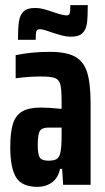

<svg xmlns="http://www.w3.org/2000/svg" viewBox="-20 -720 409 748"><path d="M20 -147Q20 -205 30.5 -238Q41 -271 67 -286Q93 -301 139 -301Q168 -301 220 -296V-325Q220 -372 215 -391Q210 -410 194 -416Q178 -422 139 -422Q92 -422 41 -415V-505Q102 -518 174 -518Q238 -518 272 -499.5Q306 -481 319.5 -438Q333 -395 333 -316V0H226L222 -62H214Q206 -26 182 -9Q158 8 126 8Q66 8 43 -28.5Q20 -65 20 -147ZM214 -120Q220 -142 220 -192V-223H169Q144 -223 135.5 -210Q127 -197 127 -156Q127 -120 134.5 -107Q142 -94 169 -94Q187 -94 198 -99Q209 -104 214 -120ZM117 -689Q134 -689 150.5 -684.5Q167 -680 193 -671Q226 -660 239 -660Q249 -660 251.5 -668Q254 -676 254 -700H322Q322 -652 318.5 -628Q315 -604 301 -590.5Q287 -577 256 -577Q239 -577 222 -581.5Q205 -586 181 -594Q177 -595 161.5 -600.5Q146 -606 135 -606Q124 -606 121.5 -597.5Q119 -589 119 -565H50Q50 -613 54 -637.5Q58 -662 72 -675.5Q86 -689 117 -689Z"/></svg>

Font: Saira ExtraCondensed
Style: Bold
Weight: 700
Width: 2
Designer: Hector Gatti with collaboration of the Omnibus-Type team
Foundry: Omnibus-Type
Version: Version 0.072; ttfautohint (v1.8)